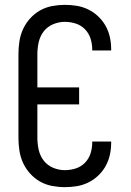

<svg xmlns="http://www.w3.org/2000/svg" viewBox="-20 -763 540 791"><path d="M247 8Q221 8 194.5 3Q168 -2 145 -15Q122 -28 104 -48Q86 -68 75 -92Q64 -116 60 -142.5Q56 -169 56 -195V-540Q56 -566 60 -592.5Q64 -619 75 -643Q86 -667 104 -687Q122 -707 145 -720Q168 -733 194.5 -738Q221 -743 247 -743Q272 -743 296.5 -739Q321 -735 343.5 -724Q366 -713 384.5 -695.5Q403 -678 415 -656.5Q427 -635 432.5 -610.5Q438 -586 438 -561V-555H360V-559Q360 -582 353 -604Q346 -626 330 -642.5Q314 -659 292 -666Q270 -673 247 -673Q222 -673 198.5 -663Q175 -653 160 -633.5Q145 -614 139.5 -589.5Q134 -565 134 -540V-403H306V-333H134V-195Q134 -170 139.5 -145.5Q145 -121 160 -101.5Q175 -82 198.5 -72Q222 -62 247 -62Q270 -62 292 -69Q314 -76 330 -92.5Q346 -109 353 -131Q360 -153 360 -176V-180H438V-174Q438 -149 432.5 -124.5Q427 -100 415 -78.5Q403 -57 384.5 -39.5Q366 -22 343.5 -11Q321 0 296.5 4Q272 8 247 8Z"/></svg>

Font: Iosevka srxl
Style: Regular
Weight: 400
Monospace: yes
Designer: Belleve Invis
Foundry: Belleve Invis
Version: Version 33.0.1; ttfautohint (v1.8.3)